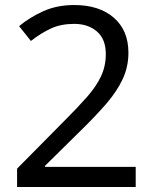

<svg xmlns="http://www.w3.org/2000/svg" viewBox="-20 -744 612 764"><path d="M520 0H48V-73L235 -262Q289 -316 326 -358Q363 -400 382 -440.5Q401 -481 401 -529Q401 -588 366 -618.5Q331 -649 275 -649Q223 -649 183.5 -631Q144 -613 103 -581L56 -640Q98 -675 152.5 -699.5Q207 -724 275 -724Q375 -724 433 -673.5Q491 -623 491 -534Q491 -478 468 -429Q445 -380 404 -332.5Q363 -285 308 -231L159 -84V-80H520Z"/></svg>

Font: Noto Sans Lao
Style: Regular
Weight: 400
Designer: Monotype Design Team
Foundry: Monotype Imaging Inc.
Version: Version 2.003; ttfautohint (v1.8.4.7-5d5b)